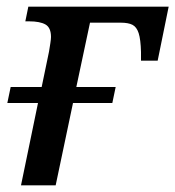

<svg xmlns="http://www.w3.org/2000/svg" viewBox="-20 -556 526 576"><path d="M43 0 94 -247H2L12 -295H105L127 -401Q129 -413 131 -426Q133 -439 133 -445Q133 -473 116.5 -482.5Q100 -492 67 -492H56L65 -536H486L453 -374H403V-400Q402 -438 396 -456.5Q390 -475 377.5 -481.5Q365 -488 342 -488H250L209 -295H327L317 -247H199L147 0Z"/></svg>

Font: ET Text
Style: Italic
Weight: 470
Italic angle: -12°
Designer: Monotype Design Team
Foundry: Monotype Imaging Inc.
Version: Version 2.009